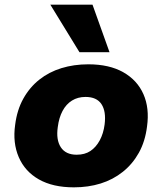

<svg xmlns="http://www.w3.org/2000/svg" viewBox="-20 -793 696 824"><path d="M297 11Q207 11 147 -23Q87 -57 60.5 -118.5Q34 -180 45 -257Q53 -321 80 -369.5Q107 -418 148.5 -451Q190 -484 243.5 -500.5Q297 -517 359 -517Q449 -517 509 -483Q569 -449 595.5 -389Q622 -329 611 -250Q603 -186 576 -137.5Q549 -89 507 -55.5Q465 -22 412 -5.5Q359 11 297 11ZM309 -129Q344 -129 368 -145Q392 -161 408 -190.5Q424 -220 429 -259Q436 -315 415.5 -346Q395 -377 347 -377Q314 -377 289 -361.5Q264 -346 248.5 -317Q233 -288 228 -248Q220 -193 241 -161Q262 -129 309 -129ZM321 -569 196 -773H377L450 -569Z"/></svg>

Font: Nunito Sans 7pt Black
Style: Italic
Weight: 900
Italic angle: -9°
Version: Version 3.101;gftools[0.9.27]